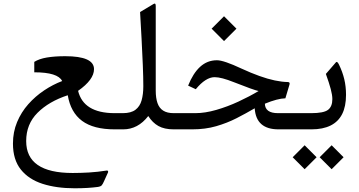

<svg xmlns="http://www.w3.org/2000/svg" viewBox="-20 -702 1947 1042"><path d="M334 -397Q276.4 -397 234.4 -389.9Q192.4 -382.8 166 -366.2V-309.6Q293.9 -309.6 317.4 -262.2Q267.1 -243.2 219.5 -211.4Q171.9 -179.7 133.5 -136.5Q95.2 -93.3 72.8 -39.6Q50.3 14.2 50.3 77.1Q50.3 164.6 93 218Q135.7 271.5 211.2 295.7Q286.6 319.8 384.8 319.8Q422.4 319.8 454.1 317.9Q485.8 315.9 511.2 312.5Q526.9 310.1 532.5 303.2Q538.1 296.4 544.9 280.8L566.4 233.4Q567.4 231.4 566.9 228.8Q566.4 226.1 564.5 224.6Q562.5 223.1 559.1 223.6Q509.3 231.4 463.1 234.1Q417 236.8 374 236.8Q248 236.8 185.1 193.6Q122.1 150.4 122.1 63.5Q122.1 -28.3 183.6 -89.8Q245.1 -151.4 347.7 -185.1Q363.3 -92.3 425.3 -46.1Q487.3 0 602.1 0H619.6Q631.3 0 631.3 -37.6V-49.8Q631.3 -87.9 619.6 -87.9H600.1Q516.6 -88.4 467.5 -118.7Q418.5 -148.9 403.8 -209Q490.2 -269.5 490.2 -326.7Q490.2 -397 334 -397Z M614.3 -87.9Q587.4 -87.9 587.4 -49.8V-37.6Q587.4 0 614.3 0H648.9Q728.5 0 784.7 -72.3Q807.6 -36.1 839.8 -18.1Q872.1 0 922.4 0H937.5Q949.2 0 949.2 -37.6V-49.8Q949.2 -87.9 937.5 -87.9H922.9Q887.2 -87.9 865.7 -101.6Q844.2 -115.2 834.7 -142.6Q825.2 -169.9 825.2 -210.4V-669.9Q825.2 -678.7 822.3 -681.4Q819.3 -684.1 813 -680.2L740.2 -636.7Q744.1 -568.4 748.3 -492.2Q752.4 -416 755.1 -347.9Q757.8 -279.8 757.8 -234.4Q757.8 -190.4 748.5 -157.5Q739.3 -124.5 715.1 -106.2Q690.9 -87.9 646 -87.9Z M1195.8 -613.8 1128.4 -546.4 1195.8 -479 1263.2 -546.4ZM1042.5 -217.8Q1069.3 -250.5 1095 -266.8Q1120.6 -283.2 1144.5 -283.2Q1163.1 -283.2 1189.2 -276.4Q1215.3 -269.5 1249.5 -255.9Q1302.7 -234.9 1336.2 -222.9Q1369.6 -210.9 1383.3 -208Q1333.5 -178.2 1273.9 -150.6Q1214.4 -123 1153.6 -105.5Q1092.8 -87.9 1040 -87.9H932.1Q905.3 -87.9 905.3 -49.8V-37.6Q905.3 0 932.1 0H1023.4Q1094.2 0 1153.3 -17.1Q1212.4 -34.2 1263.9 -60.5Q1315.4 -86.9 1362.3 -114.3Q1369.6 0 1491.2 0H1594.7Q1606.4 0 1606.4 -37.6V-49.8Q1606.4 -87.9 1594.7 -87.9H1488.8Q1453.6 -87.9 1435.8 -100.8Q1418 -113.8 1417.5 -139.2Q1451.7 -153.3 1479.5 -160.6Q1507.3 -168 1528.8 -168.5L1550.8 -242.2Q1553.2 -249.5 1550.8 -253.2Q1548.3 -256.8 1541.5 -256.8Q1509.8 -257.3 1471.4 -265.4Q1433.1 -273.4 1387.9 -289.6Q1342.8 -305.7 1291 -329.6Q1194.3 -375 1157.7 -375Q1130.9 -375 1107.9 -366Q1085 -356.9 1065.7 -339.1Q1046.4 -321.3 1030.3 -295.9Q1014.2 -270.5 1001 -237.3Z M1779.8 86.4 1714.8 151.4 1779.8 216.3 1844.7 151.4ZM1633.3 86.4 1568.4 151.4 1633.3 216.3 1698.2 151.4ZM1857.9 -187.5Q1857.9 -232.4 1848.4 -272.2Q1838.9 -312 1819.8 -351.1Q1814.9 -361.3 1810.8 -364.5Q1806.6 -367.7 1802.7 -363.3L1748.5 -300.8Q1766.1 -252 1774.9 -219Q1783.7 -186 1783.7 -164.1Q1783.7 -123.5 1760 -105.7Q1736.3 -87.9 1668.9 -87.9H1589.4Q1562.5 -87.9 1562.5 -49.8V-37.6Q1562.5 0 1589.4 0H1670.4Q1732.4 0 1774.2 -20.8Q1815.9 -41.5 1836.9 -83Q1857.9 -124.5 1857.9 -187.5Z"/></svg>

Font: Literata
Style: Regular
Weight: 400
Designer: Latin by Veronika Burian and Jose Scaglione. Greek by Irene Vlachou. Cyrillic by Vera Evstafieva.
Foundry: TypeTogether
Version: Version 3.002